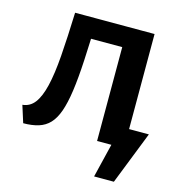

<svg xmlns="http://www.w3.org/2000/svg" viewBox="-122 -766 1001 1069"><g transform="rotate(15 378.5 -231.5)"><path d="M605 0V-110H751L688 0ZM517 195 591 -110H751L631 195ZM59 11 28 -87Q71 -91 98 -126.5Q125 -162 141.5 -231Q158 -300 166 -406Q174 -512 179 -658H306Q302 -519 296.5 -415Q291 -311 280.5 -237Q270 -163 253 -115Q236 -67 210 -39.5Q184 -12 146.5 -0.5Q109 11 59 11ZM482 0V-658H637V0ZM250 -541 244 -658H561V-541Z"/></g></svg>

Font: Ysabeau SC ExtraBold
Style: Regular
Weight: 800
Designer: Christian Thalmann (Catharsis Fonts)
Version: Version 2.001;gftools[0.9.30]; featfreeze: smcp